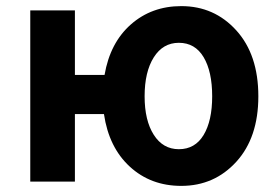

<svg xmlns="http://www.w3.org/2000/svg" viewBox="-20 -594 908 628"><path d="M565 -106Q618 -106 646 -152.5Q674 -199 674 -279Q674 -360 646 -407Q618 -454 565 -454Q513 -454 483 -406.5Q453 -359 453 -279Q453 -200 483 -153Q513 -106 565 -106ZM225 -349H322Q340 -454 408 -514Q476 -574 573 -574Q681 -574 753 -494.5Q825 -415 825 -279Q825 -144 753 -65Q681 14 573 14Q473 14 404.5 -49Q336 -112 320 -221H225V0H79V-560H225Z"/></svg>

Font: Noto Sans Korean Bold
Style: Bold
Weight: 700
Designer: Ryoko NISHIZUKA  (kana & ideographs); Paul D. Hunt (Latin, Greek & Cyrillic); Wenlong ZHANG  (bopomofo); Sandoll Communi
Foundry: Adobe Systems Incorporated
Version: Version 1.000;PS 1;hotconv 1.0.78;makeotf.lib2.5.61930